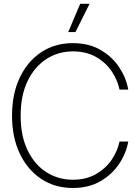

<svg xmlns="http://www.w3.org/2000/svg" viewBox="-20 -959 721 989"><path d="M355.5 9.3Q262.2 9.3 191.7 -37.8Q121.1 -85 81.5 -168.7Q42 -252.4 42 -363.3Q42 -474.6 81.5 -558.6Q121.1 -642.6 191.7 -689.7Q262.2 -736.8 355.5 -736.8Q437.5 -736.8 497.8 -701.9Q558.1 -667 594.2 -612.1Q630.4 -557.1 640.6 -497.6H595.7Q585 -548.3 554.2 -593.3Q523.4 -638.2 473.4 -666.3Q423.3 -694.3 355.5 -694.3Q279.8 -694.3 219 -655Q158.2 -615.7 122.3 -541.7Q86.4 -467.8 86.4 -363.3Q86.4 -258.3 122.3 -184.6Q158.2 -110.8 219 -72Q279.8 -33.2 355.5 -33.2Q422.9 -33.2 472.9 -61.3Q522.9 -89.4 554 -134.3Q585 -179.2 595.7 -230H640.6Q630.4 -170.4 594.2 -115.7Q558.1 -61 497.8 -25.9Q437.5 9.3 355.5 9.3ZM331.5 -793.9 393.1 -939.5H441.4L368.7 -793.9Z"/></svg>

Font: Inter Display ExtraLight
Style: Regular
Weight: 200
Designer: Rasmus Andersson
Foundry: rsms
Version: Version 4.000;git-a52131595